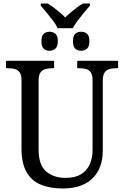

<svg xmlns="http://www.w3.org/2000/svg" viewBox="-20 -1059 704 1089"><path d="M307 -899Q298 -919 280.5 -942Q263 -965 244 -988Q225 -1011 211 -1027V-1039H251Q268 -1029 285.5 -1015.5Q303 -1002 319.5 -988Q336 -974 350 -960Q364 -974 380.5 -988Q397 -1002 415 -1015.5Q433 -1029 450 -1039H490V-1027Q476 -1011 457 -988Q438 -965 420.5 -942Q403 -919 393 -899ZM261 -771Q241 -771 228 -783Q215 -795 215 -825Q215 -856 228 -867.5Q241 -879 261 -879Q280 -879 294 -867.5Q308 -856 308 -825Q308 -795 294 -783Q280 -771 261 -771ZM440 -771Q420 -771 407 -783Q394 -795 394 -825Q394 -856 407 -867.5Q420 -879 440 -879Q460 -879 473.5 -867.5Q487 -856 487 -825Q487 -795 473.5 -783Q460 -771 440 -771ZM335 10Q262 10 209.5 -12.5Q157 -35 129.5 -85Q102 -135 102 -216V-604Q102 -634 91.5 -648.5Q81 -663 64 -667.5Q47 -672 26 -672H14V-714H287V-672H275Q254 -672 236.5 -667Q219 -662 209 -647Q199 -632 199 -600V-210Q199 -123 242 -86.5Q285 -50 352 -50Q405 -50 438.5 -70Q472 -90 488.5 -126Q505 -162 505 -207V-604Q505 -634 495 -648.5Q485 -663 468 -667.5Q451 -672 430 -672H418V-714H650V-672H638Q617 -672 600 -667Q583 -662 573 -647Q563 -632 563 -600V-205Q563 -139 537 -90.5Q511 -42 460.5 -16Q410 10 335 10Z"/></svg>

Font: Noto Serif SemiCondensed
Style: Regular
Weight: 400
Width: 4
Designer: Monotype Design Team
Foundry: Monotype Imaging Inc.
Version: Version 2.013